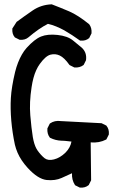

<svg xmlns="http://www.w3.org/2000/svg" viewBox="-20 -852 540 888"><path d="M348.1 15.1 328.6 5.4 327.1 4.4 326.2 2.9Q311.5 -20 313 -50.8Q288.1 -39.6 264.6 -28.8Q235.4 -15.6 195.8 -19.5Q155.3 -23.9 107.9 -75.7Q92.3 -92.8 80.6 -110.4Q68.8 -127.9 61 -146.2Q53.2 -164.6 48.8 -183.1Q37.1 -238.3 32.2 -293.9Q29.8 -321.8 29.3 -348.1Q28.8 -374.5 30.3 -399.4Q33.2 -449.2 49.8 -519Q55.7 -542.5 63.5 -562.5Q71.3 -582.5 81.1 -599.6Q90.8 -616.7 103 -630.4Q121.1 -650.4 137.7 -663.6Q154.3 -676.8 169.9 -683.1Q200.2 -695.3 246.1 -690.4Q292.5 -685.5 317.9 -664.6Q341.8 -645 358.4 -631.3Q382.3 -608.9 377.9 -574.7V-573.2L377.4 -572.8L367.7 -553.2L366.7 -551.8L365.7 -550.8Q348.6 -538.1 324.7 -540H323.7L322.8 -540.5L303.2 -550.3L301.8 -551.3L300.8 -552.2Q277.3 -585.4 256.3 -595.2Q235.8 -605 213.4 -599.1Q190.9 -593.3 164.1 -556.2Q154.8 -543.5 147.5 -527.3Q140.1 -511.2 134.8 -491.5Q129.4 -471.7 126 -448.2Q115.2 -377.9 120.1 -318.8Q122.6 -289.1 125.5 -263.9Q128.4 -238.8 131.8 -217.8Q133.3 -209.5 135 -202.1Q136.7 -194.8 138.7 -188.2Q140.6 -181.6 143.1 -175.8Q145.5 -169.9 148.2 -165Q150.9 -160.2 153.8 -155.8Q169.4 -133.8 186.5 -120.1Q202.6 -107.9 229.5 -114.7Q257.8 -121.6 283.2 -146.5Q305.7 -169.4 310.5 -197.3Q306.2 -197.8 301.5 -198.2Q296.9 -198.7 292.5 -199.2Q288.1 -199.7 283.4 -200.2Q278.8 -200.7 274.2 -200.9Q269.5 -201.2 265.1 -201.2Q236.8 -202.1 212.4 -214.4L210.9 -215.3L210 -216.3Q197.3 -233.4 199.2 -257.3V-258.3L199.7 -259.3L209.5 -278.8L210.4 -280.3L211.4 -281.2Q232.9 -295.9 261.2 -292L448.7 -282.2H449.7L450.7 -281.7L470.2 -272L471.7 -271.5L472.2 -270.5Q485.4 -254.9 483.4 -231V-230L482.9 -229L473.1 -209.5L472.2 -207.5L470.7 -206.5Q438.5 -189.9 399.4 -193.4L401.4 -19.5V-18.1L400.9 -17.1L391.1 2.4L390.6 3.9L389.6 4.4Q374 17.6 350.1 15.6H349.1ZM349.1 -665Q314 -690.4 276.9 -711.9Q258.8 -721.7 240 -729.5Q221.2 -737.3 201.7 -741.7Q160.2 -720.7 111.3 -679.2Q95.7 -666 71.8 -668H70.8L69.8 -668.5L50.3 -678.2L48.8 -678.7L48.3 -679.7Q41.5 -687.5 38.8 -697.5Q36.1 -707.5 37.1 -719.2V-720.7L38.1 -721.7L55.7 -749L56.2 -750L57.1 -751Q94.2 -778.3 131.3 -803.7Q169.9 -830.1 218.8 -832H219.7L220.7 -831.5Q261.2 -815.9 300.3 -799.3Q339.8 -782.2 391.6 -740.7L392.1 -740.2L392.6 -739.7Q405.3 -722.7 403.3 -698.7V-697.8L402.8 -696.8L393.1 -677.2L392.6 -675.8L391.6 -675.3Q376 -662.1 352.1 -664.1H350.6Z"/></svg>

Font: NaikaiFont
Style: SemiBold
Weight: 600
Version: Version 1.89